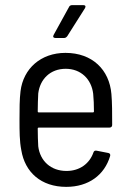

<svg xmlns="http://www.w3.org/2000/svg" viewBox="-20 -720 499 748"><path d="M305 -700H261C256 -700 251 -698 249 -693L189 -584C185 -577 188 -572 196 -572H230C235 -572 239 -575 242 -579L311 -688C315 -695 313 -700 305 -700ZM239 -54C178 -54 136 -93 129 -150C128 -169 127 -193 127 -219C127 -222 129 -223 131 -223H407C413 -223 417 -227 417 -233C417 -278 417 -321 414 -354C406 -448 340 -514 235 -514C139 -514 71 -453 60 -365C56 -333 56 -295 56 -253C56 -209 56 -170 63 -135C77 -49 140 8 238 8C325 8 387 -38 409 -112C411 -118 408 -123 402 -124L356 -133C350 -134 346 -132 344 -126C329 -83 291 -54 239 -54ZM236 -452C295 -452 336 -412 343 -355C345 -335 346 -311 346 -286C346 -283 344 -282 342 -282H131C129 -282 127 -283 127 -286C127 -311 128 -335 129 -356C136 -412 176 -452 236 -452Z"/></svg>

Font: Barlow Semi Condensed
Style: Regular
Weight: 400
Width: 4
Designer: Jeremy Tribby
Foundry: Tribby Type
Version: Version 1.422;hotconv 1.0.109;makeotfexe 2.5.65596